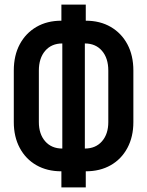

<svg xmlns="http://www.w3.org/2000/svg" viewBox="-20 -790 640 835"><path d="M247 25V-45Q185 -45 138.5 -71.5Q92 -98 66 -146.5Q40 -195 40 -259V-483Q40 -549 66 -597.5Q92 -646 138.5 -673Q185 -700 247 -700V-770H353V-700Q415 -700 461.5 -673Q508 -646 534 -597.5Q560 -549 560 -483V-259Q560 -195 534 -146.5Q508 -98 461.5 -71.5Q415 -45 353 -45V25ZM251 -144V-601Q204 -601 176.5 -569Q149 -537 149 -483V-259Q149 -207 176.5 -175.5Q204 -144 251 -144ZM349 -144Q396 -144 423.5 -175.5Q451 -207 451 -259V-483Q451 -537 423.5 -569Q396 -601 349 -601Z"/></svg>

Font: NKDuy Mono
Style: Bold
Weight: 700
Monospace: yes
Designer: NKDuy
Foundry: NKDuy
Version: Version 2.251; ttfautohint (v1.8.4.7-5d5b)